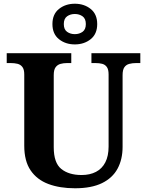

<svg xmlns="http://www.w3.org/2000/svg" viewBox="-20 -999 787 1029"><path d="M382 10Q300 10 239 -13Q178 -36 144 -86Q110 -136 110 -218V-600Q110 -627 100 -640Q90 -653 74 -657Q58 -661 38 -661H16V-714H362V-661H339Q320 -661 304 -656.5Q288 -652 278 -638.5Q268 -625 268 -596V-210Q268 -126 308.5 -93.5Q349 -61 417 -61Q462 -61 494.5 -78Q527 -95 544.5 -129Q562 -163 562 -214V-600Q562 -627 552.5 -640Q543 -653 527.5 -657Q512 -661 492 -661H470V-714H732V-661H709Q689 -661 672.5 -656.5Q656 -652 646.5 -638.5Q637 -625 637 -596V-212Q637 -145 610 -95Q583 -45 526.5 -17.5Q470 10 382 10ZM381 -761Q331 -761 296 -789Q261 -817 261 -870Q261 -923 296 -951Q331 -979 381 -979Q431 -979 466 -951Q501 -923 501 -870Q501 -817 466 -789Q431 -761 381 -761ZM381 -816Q405 -816 422.5 -828.5Q440 -841 440 -870Q440 -899 422.5 -911.5Q405 -924 381 -924Q357 -924 339.5 -911.5Q322 -899 322 -870Q322 -841 339.5 -828.5Q357 -816 381 -816Z"/></svg>

Font: Noto Serif Hebrew
Style: Bold
Weight: 700
Version: Version 2.003